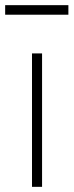

<svg xmlns="http://www.w3.org/2000/svg" viewBox="-29 -724 285 744"><path d="M134 0H95V-517H134ZM236 -667H-9V-704H236Z"/></svg>

Font: Public Sans VF
Style: Regular
Weight: 400
Designer: Pablo Impallari, Rodrigo Fuenzalida (Modified by Dan O. Williams and USWDS)
Version: Version 1.003